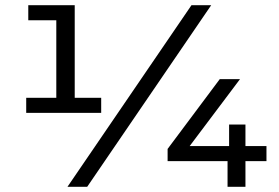

<svg xmlns="http://www.w3.org/2000/svg" viewBox="-20 -720 1074 740"><path d="M268 -343H370V-285H81V-343H197V-642H89V-700H268ZM240 0 718 -700H794L316 0ZM926 -157H1007V-99H926V0H857V-99H626V-146L827 -415H905L711 -157H863V-240H926Z"/></svg>

Font: false
Style: Regular
Weight: 500
Designer: Julieta Ulanovsky
Foundry: Julieta Ulanovsky
Version: Version 7.222;hotconv 1.0.109;makeotfexe 2.5.65596